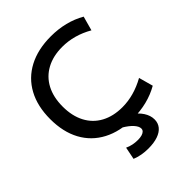

<svg xmlns="http://www.w3.org/2000/svg" viewBox="-262 -881 1238 1238"><g transform="rotate(-45 357.0 -261.5)"><path d="M423 10Q305 10 219.5 -35Q134 -80 88.5 -164Q43 -248 43 -365Q43 -482 88.5 -566Q134 -650 219.5 -695Q305 -740 423 -740Q558 -740 663 -680L636 -582Q535 -640 427 -640Q344 -640 283 -607Q222 -574 189.5 -512.5Q157 -451 157 -365Q157 -280 189.5 -218Q222 -156 283 -123Q344 -90 427 -90Q532 -90 636 -148L663 -50Q558 10 423 10ZM357 217Q293 217 242 196L259 111Q280 121 302.5 125.5Q325 130 348 130Q370 130 385 125.5Q400 121 408 113Q416 105 416 93Q416 73 394 48.5Q372 24 331 0L429 -24Q473 7 495.5 41.5Q518 76 518 112Q518 145 499 168.5Q480 192 444 204.5Q408 217 357 217Z"/></g></svg>

Font: M PLUS 1 Medium
Style: Regular
Weight: 500
Designer: Coji Morishita
Foundry: UNDERFOREST DESIGN
Version: Version 1.001